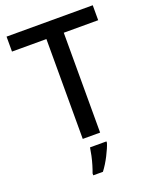

<svg xmlns="http://www.w3.org/2000/svg" viewBox="-169 -808 900 1122"><g transform="rotate(-20 281.5 -246.5)"><path d="M335 0H227V-621H13V-714H549V-621H335ZM352 70Q343 99 320.5 143Q298 187 272 221H212V209Q219 191 227 164.5Q235 138 241 110Q247 82 250 61H352Z"/></g></svg>

Font: Noto Sans Tamil Medium
Style: Regular
Weight: 500
Designer: Jelle Bosma - Monotype Design Team
Foundry: Monotype Imaging Inc.
Version: Version 2.004; ttfautohint (v1.8.4.7-5d5b)